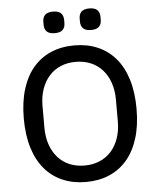

<svg xmlns="http://www.w3.org/2000/svg" viewBox="-60 -948 828 1011"><g transform="rotate(-5 354.0 -442.5)"><path d="M354 12Q286 12 231 -11.5Q176 -35 137 -80.5Q98 -126 77 -193.5Q56 -261 56 -349Q56 -437 77 -504.5Q98 -572 137 -617.5Q176 -663 231 -686.5Q286 -710 354 -710Q422 -710 477 -686.5Q532 -663 571 -617.5Q610 -572 631 -504.5Q652 -437 652 -349Q652 -261 631 -193.5Q610 -126 571 -80.5Q532 -35 477 -11.5Q422 12 354 12ZM354 -75Q397 -75 433 -90Q469 -105 494.5 -133.5Q520 -162 534 -202Q548 -242 548 -292V-406Q548 -456 534 -496Q520 -536 494.5 -564.5Q469 -593 433 -608Q397 -623 354 -623Q310 -623 274.5 -608Q239 -593 213.5 -564.5Q188 -536 174 -496Q160 -456 160 -406V-292Q160 -242 174 -202Q188 -162 213.5 -133.5Q239 -105 274.5 -90Q310 -75 354 -75ZM258 -783Q229 -783 216 -796Q203 -809 203 -832V-848Q203 -871 216 -884Q229 -897 258 -897Q287 -897 300 -884Q313 -871 313 -848V-832Q313 -809 300 -796Q287 -783 258 -783ZM450 -783Q421 -783 408 -796Q395 -809 395 -832V-848Q395 -871 408 -884Q421 -897 450 -897Q479 -897 492 -884Q505 -871 505 -848V-832Q505 -809 492 -796Q479 -783 450 -783Z"/></g></svg>

Font: IBM Plex Sans Hebrew Text
Style: Regular
Weight: 450
Designer: Mike Abbink, Paul van der Laan, Pieter van Rosmalen, Yanek Iontef
Foundry: Bold Monday
Version: Version 1.2